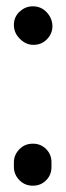

<svg xmlns="http://www.w3.org/2000/svg" viewBox="-20 -517 209 608"><path d="M84 71C100 71 114 66 126 54C138 42 143 28 143 11V-3C143 -19 138 -33 126 -45C114 -57 100 -62 84 -62C68 -62 54 -57 42 -45C30 -33 24 -19 24 -3V11C24 28 30 42 42 54C54 66 68 71 84 71ZM42 -480C30 -469 24 -455 24 -438C24 -421 30 -407 43 -394C56 -381 70 -375 86 -375C102 -375 116 -380 128 -392C140 -404 146 -418 146 -434C146 -450 140 -465 128 -478C116 -491 101 -497 84 -497C67 -497 54 -491 42 -480Z"/></svg>

Font: AppleStorm
Style: Xbd
Weight: 800
Foundry: Cannot Into Space Fonts
Version: Version 1.01